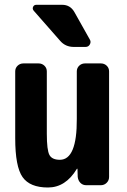

<svg xmlns="http://www.w3.org/2000/svg" viewBox="-20 -790 540 819"><path d="M410.2 -519.5Q424.8 -519.5 435.1 -509.8Q445.3 -500 445.3 -485.4V-35.2Q445.3 -20.5 435.1 -10.3Q424.8 0 410.2 0H347.7Q333 0 323.2 -9.8Q313.5 -19.5 311.5 -35.2L310.5 -69.3Q310.5 -70.3 309.6 -70.3Q307.6 -70.3 307.6 -69.3Q259.8 9.8 184.6 9.8Q107.4 9.8 76.2 -34.7Q44.9 -79.1 44.9 -200.2V-485.4Q44.9 -500 55.2 -509.8Q65.4 -519.5 80.1 -519.5H144.5Q159.2 -519.5 169.4 -509.8Q179.7 -500 179.7 -485.4V-219.7Q179.7 -149.4 190.9 -128.9Q202.1 -108.4 235.4 -108.4Q308.6 -108.4 307.6 -283.2V-485.4Q307.6 -500 317.9 -509.8Q328.1 -519.5 342.8 -519.5ZM245.1 -769.5Q279.3 -769.5 296.9 -739.3L363.3 -621.1Q369.1 -611.3 363.3 -600.6Q357.4 -589.8 344.7 -589.8H294.9Q258.8 -589.8 236.3 -616.2L124 -744.1Q117.2 -752 121.1 -760.7Q125 -769.5 134.8 -769.5Z"/></svg>

Font: Rounded-L Mgen+ 1m bold
Style: Bold
Weight: 700
Designer: [Source Han Sans]
Ryoko NISHIZUKA  (kana & ideographs); Paul D. Hunt (Latin, Greek & Cyrillic); Wenlong ZHANG  (bopomofo
Version: Version 1.059.20150602